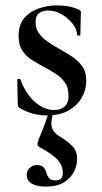

<svg xmlns="http://www.w3.org/2000/svg" viewBox="-20 -417 377 712"><path d="M112 -334Q112 -311 124 -294Q136 -277 155 -263.5Q174 -250 196 -238Q221 -224 244.5 -209Q268 -194 284 -172.5Q300 -151 300 -117Q300 -85 283.5 -55.5Q267 -26 234.5 -7.5Q202 11 153 11Q128 11 104 5Q80 -1 52 -17Q50 -19 48 -22Q46 -25 46 -29L44 -121Q44 -124 49.5 -124.5Q55 -125 56 -122Q67 -90 86.5 -64Q106 -38 130.5 -23.5Q155 -9 181 -9Q206 -9 220.5 -22.5Q235 -36 234 -64Q234 -92 221 -110.5Q208 -129 188.5 -142Q169 -155 148 -166Q124 -179 101.5 -192.5Q79 -206 64 -227.5Q49 -249 49 -284Q49 -325 69.5 -349.5Q90 -374 123 -385.5Q156 -397 191 -397Q212 -397 230.5 -394Q249 -391 271 -382Q280 -379 280 -371Q280 -352 279 -332Q278 -312 278 -287Q278 -285 272 -285Q266 -285 266 -287Q266 -307 250 -328Q234 -349 209.5 -363.5Q185 -378 158 -378Q140 -378 126 -369Q112 -360 112 -334ZM177 2Q170 28 170.5 44Q171 60 180.5 71.5Q190 83 211 95Q232 108 249 125.5Q266 143 266 173Q266 196 254.5 219.5Q243 243 217.5 259Q192 275 150 275Q117 275 98 264Q79 253 79 230Q79 217 90 206Q101 195 115 195Q134 195 141.5 203.5Q149 212 152 223.5Q155 235 162 243.5Q169 252 187 252Q213 252 213 224Q213 198 195 177Q177 156 129 130Q120 126 119 120.5Q118 115 123 101Q132 79 137 66.5Q142 54 147 40.5Q152 27 161 1Z"/></svg>

Font: Cormorant SemiBold
Style: Regular
Weight: 600
Designer: Christian Thalmann (Catharsis Fonts)
Foundry: Catharsis Fonts
Version: Version 4.000